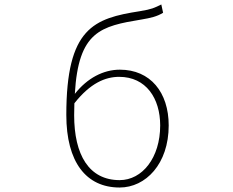

<svg xmlns="http://www.w3.org/2000/svg" viewBox="-20 -824 1040 857"><path d="M514 13C630 13 733 -92 733 -264C733 -412 651 -513 515 -513C442 -513 370 -476 314 -405C330 -685 430 -707 612 -737C653 -744 680 -750 708 -767L700 -804C669 -789 659 -783 604 -774C399 -742 276 -700 276 -311C276 -101 364 13 514 13ZM312 -363C383 -453 450 -481 512 -481C632 -481 695 -385 695 -264C695 -120 615 -20 514 -20C377 -20 311 -133 311 -310Z"/></svg>

Font: Harano Aji Gothic K1 ExtraLight
Style: Regular
Weight: 250
Foundry: Masamichi Hosoda
Version: HaranoAjiGothicK1-ExtraLight version 20230610;ttx 4.39.4